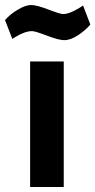

<svg xmlns="http://www.w3.org/2000/svg" viewBox="-58 -745 380 765"><path d="M62 -500V0H196V-500ZM198 -585Q224 -585 255 -606Q283 -625 302 -647L273 -723L259 -714Q219 -689 193 -689Q182 -689 135 -707Q88 -725 66 -725Q44 -725 14 -707Q-16 -690 -38 -665L-9 -590L4 -598Q42 -621 70 -621Q82 -621 129 -603Q176 -585 198 -585Z"/></svg>

Font: Online Auction - Bold
Style: Bold
Weight: 500
Designer: Mohamed Mostafa, the designer of Online Auction
Foundry: Kief Type Foundry
Version: ""